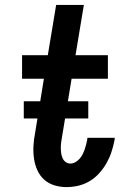

<svg xmlns="http://www.w3.org/2000/svg" viewBox="-20 -755 540 783"><path d="M251 8Q225 8 201 0.5Q177 -7 159.5 -23Q142 -39 132 -61.5Q122 -84 118.5 -109.5Q115 -135 116.5 -161Q118 -187 123 -212L159 -434H70V-530H175L209 -735H322L288 -530H420V-434H272L233 -197Q231 -186 229.5 -175Q228 -164 228 -152.5Q228 -141 229.5 -130.5Q231 -120 235 -110.5Q239 -101 247.5 -94.5Q256 -88 267 -88Q277 -88 287 -93.5Q297 -99 304.5 -107.5Q312 -116 317 -126Q322 -136 325.5 -146Q329 -156 331.5 -166.5Q334 -177 336 -187Q336 -189 336 -190Q336 -191 337 -193H448Q448 -190 447.5 -187.5Q447 -185 447 -183Q442 -158 434.5 -135Q427 -112 414.5 -90Q402 -68 384.5 -48.5Q367 -29 345 -16Q323 -3 299 2.5Q275 8 251 8ZM340 -272H77V-342H340Z"/></svg>

Font: Iosevka Slab Oblique
Style: Bold
Weight: 700
Italic angle: -9°
Monospace: yes
Designer: Belleve Invis
Foundry: Belleve Invis
Version: Version 11.1.1; ttfautohint (v1.8.3)